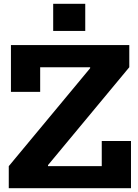

<svg xmlns="http://www.w3.org/2000/svg" viewBox="-20 -998 734 1018"><path d="M26.5 -117 458 -636.5V-666.5L665.5 -641.5L234.5 -122.5V-89ZM665.5 -759V-641.5H193V-511H38V-759ZM519.5 -250.5H674.5V0H26.5V-117H519.5ZM262 -978H432V-834H262Z"/></svg>

Font: Hepta Slab ExtraLight
Style: Bold
Weight: 700
Version: Version 1.102